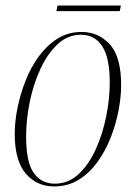

<svg xmlns="http://www.w3.org/2000/svg" viewBox="-20 -661 489 691"><path d="M175 10Q112 10 72.5 -36.5Q33 -83 33 -180Q33 -223 43 -272.5Q53 -322 72 -370.5Q91 -419 120 -458.5Q149 -498 187 -522Q225 -546 274 -546Q334 -546 375 -501.5Q416 -457 416 -354Q416 -312 406.5 -262.5Q397 -213 378 -165Q359 -117 330.5 -77.5Q302 -38 263 -14Q224 10 175 10ZM177 0Q226 0 263 -34.5Q300 -69 325 -124.5Q350 -180 362.5 -243.5Q375 -307 375 -364Q375 -453 348 -494.5Q321 -536 271 -536Q224 -536 187.5 -502Q151 -468 125.5 -413Q100 -358 87 -294Q74 -230 74 -170Q74 -77 101.5 -38.5Q129 0 177 0ZM183 -621 187 -641H415L411 -621Z"/></svg>

Font: Noto Serif Display Condensed ExtraLight
Style: Italic
Weight: 200
Width: 3
Italic angle: -12°
Designer: Monotype Design Team
Foundry: Monotype Imaging Inc.
Version: Version 2.009